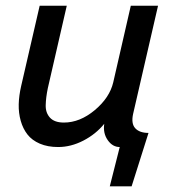

<svg xmlns="http://www.w3.org/2000/svg" viewBox="-20 -508 613 678"><path d="M367.7 149.9 402.8 11.2Q377.4 11.2 360.4 -13.2Q343.3 -37.6 348.1 -70.8Q318.4 -34.2 274.4 -11.5Q230.5 11.2 185.5 11.2Q148.4 11.2 120.6 -0.7Q92.8 -12.7 76.9 -33.2Q61 -53.7 53.2 -81.3Q45.4 -108.9 46.1 -139.6Q46.9 -170.4 54.7 -204.1L120.1 -487.8H215.8L148.9 -196.8Q142.1 -164.1 141.4 -137Q140.6 -109.9 156.5 -92.5Q172.4 -75.2 205.6 -75.2Q262.2 -75.2 314.7 -119.1Q367.2 -163.1 379.9 -217.3L441.9 -487.8H538.1L450.2 -106.4Q442.4 -71.8 457.5 -55.2Q472.7 -38.6 504.4 -38.6L444.8 149.9Z"/></svg>

Font: HK Grotesk Medium Italic
Style: Regular
Weight: 500
Italic angle: -13°
Designer: Alfredo Marco Pradil and Stefan Peev
Foundry: Hanken Design Co.
Version: Version 1.000;PS 001.000;hotconv 1.0.88;makeotf.lib2.5.64775